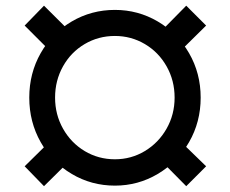

<svg xmlns="http://www.w3.org/2000/svg" viewBox="-20 -637 802 669"><path d="M82 -296.9Q82 -381.8 121.8 -451.9Q161.6 -522 230.2 -562.3Q298.8 -602.5 380.4 -602.5Q460.9 -602.5 529.5 -562.3Q598.1 -522 638.7 -451.9Q679.2 -381.8 679.2 -296.9Q679.2 -211.9 638.7 -141.6Q598.1 -71.3 529.5 -30.8Q460.9 9.8 380.4 9.8Q298.8 9.8 230.2 -30.8Q161.6 -71.3 121.8 -141.6Q82 -211.9 82 -296.9ZM588.4 -296.9Q588.4 -356.4 560.5 -405.8Q532.7 -455.1 484.9 -483.4Q437 -511.7 380.4 -511.7Q322.8 -511.7 274.9 -483.4Q227.1 -455.1 199.5 -405.8Q171.9 -356.4 171.9 -296.9Q171.9 -237.8 199.7 -188.5Q227.5 -139.2 275.1 -110.6Q322.8 -82 380.4 -82Q437 -82 484.6 -110.6Q532.2 -139.2 560.3 -188.5Q588.4 -237.8 588.4 -296.9ZM529.3 -516.1 628.9 -617.2 698.2 -547.9 596.2 -447.3ZM529.3 -88.9 596.2 -156.7 698.2 -57.6 628.9 11.7ZM65.9 -57.6 166.5 -156.7 234.9 -88.9 133.3 11.7ZM65.9 -547.9 133.3 -617.2 234.9 -516.1 166.5 -447.3Z"/></svg>

Font: Inter RS Variable
Style: Regular
Weight: 400
Designer: Rasmus Andersson (customised by Maria Ramos and Noel Pretorius)
Foundry: rsms
Version: Version 3.001;Glyphs 3.2.3 (3260)